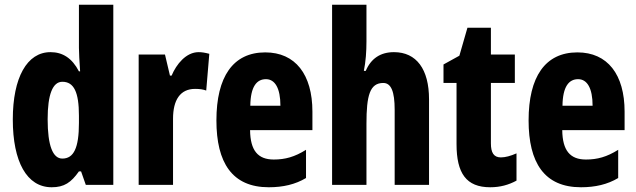

<svg xmlns="http://www.w3.org/2000/svg" viewBox="-20 -780 2685 810"><path d="M198 10C251 10 280 -10 313 -57H322L342 0H458V-760H313V-578C313 -557 315 -525 318 -479H313C284 -535 244 -560 193 -560C94 -560 34 -453 34 -276C34 -98 93 10 198 10ZM243 -111C203 -111 181 -165 181 -277C181 -381 202 -435 243 -435C292 -435 313 -391 313 -292V-261C313 -156 291 -111 243 -111Z M818 -560C765 -560 724 -509 704 -461H697L676 -550H565V0H710V-279C710 -358 740 -405 803 -405C822 -405 837 -403 850 -398L863 -553C844 -558 831 -560 818 -560Z M1099 -559C963 -559 893 -456 893 -272C893 -94 959 10 1114 10C1174 10 1226 -2 1271 -29V-148C1223 -118 1183 -107 1135 -107C1068 -107 1036 -145 1035 -231H1298V-309C1298 -466 1226 -559 1099 -559ZM1102 -446C1140 -446 1163 -408 1163 -334H1036C1037 -415 1063 -446 1102 -446Z M1526 -605V-760H1381V0H1526V-258C1526 -377 1540 -430 1597 -430C1630 -430 1645 -394 1645 -317V0H1790V-361C1790 -488 1737 -560 1642 -560C1585 -560 1545 -533 1523 -481H1515C1523 -520 1526 -563 1526 -605Z M2093 -116C2063 -116 2051 -136 2051 -175V-430H2152V-550H2051V-663H1952L1918 -545L1851 -508V-430H1906V-172C1906 -49 1947 10 2048 10C2090 10 2126 0 2159 -18V-133C2134 -122 2112 -116 2093 -116Z M2416 -559C2280 -559 2210 -456 2210 -272C2210 -94 2276 10 2431 10C2491 10 2543 -2 2588 -29V-148C2540 -118 2500 -107 2452 -107C2385 -107 2353 -145 2352 -231H2615V-309C2615 -466 2543 -559 2416 -559ZM2419 -446C2457 -446 2480 -408 2480 -334H2353C2354 -415 2380 -446 2419 -446Z"/></svg>

Font: Noto Sans Arabic UI XCn XBd
Style: Regular
Weight: 800
Width: 2
Designer: Monotype Design Team, Nadine Chahine and Nizar Qandah
Foundry: Monotype Imaging Inc.
Version: Version 2.010